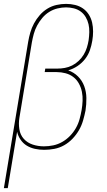

<svg xmlns="http://www.w3.org/2000/svg" viewBox="-33 -763 553 988"><path d="M-13 205 112 -548Q116 -572 123 -596Q130 -620 142 -642.5Q154 -665 171.5 -685Q189 -705 211 -718.5Q233 -732 258 -737.5Q283 -743 307 -743Q331 -743 353.5 -737.5Q376 -732 394 -719.5Q412 -707 424 -688Q436 -669 441 -647Q446 -625 446 -601Q446 -577 442 -554Q438 -529 429.5 -504.5Q421 -480 404.5 -459Q388 -438 365.5 -423Q343 -408 318 -401Q347 -391 368.5 -369.5Q390 -348 400.5 -319.5Q411 -291 411.5 -258.5Q412 -226 407 -194Q402 -169 394.5 -143Q387 -117 373.5 -93.5Q360 -70 340.5 -49.5Q321 -29 297 -15.5Q273 -2 246.5 3Q220 8 194 8Q170 8 147 3Q124 -2 105 -13.5Q86 -25 73 -44Q60 -63 55 -85L7 205ZM193 -10Q217 -10 241 -15Q265 -20 287 -32.5Q309 -45 327 -63.5Q345 -82 357.5 -104Q370 -126 376.5 -150Q383 -174 387 -197Q391 -220 392 -244Q393 -268 388.5 -290.5Q384 -313 373 -333Q362 -353 344.5 -366.5Q327 -380 304.5 -386Q282 -392 259 -392H197L200 -410H262Q281 -410 300.5 -413.5Q320 -417 338 -426Q356 -435 371.5 -449.5Q387 -464 397.5 -481.5Q408 -499 414 -518Q420 -537 423 -556Q426 -577 426.5 -598Q427 -619 422.5 -638.5Q418 -658 408 -675Q398 -692 382.5 -703.5Q367 -715 347 -720Q327 -725 307 -725Q285 -725 262.5 -719.5Q240 -714 220 -701.5Q200 -689 184.5 -670.5Q169 -652 158 -631.5Q147 -611 141 -589Q135 -567 131 -545L67 -158Q62 -128 66.5 -98.5Q71 -69 89.5 -48.5Q108 -28 135.5 -19Q163 -10 193 -10Z"/></svg>

Font: Iosevka Curly Slab ThObl
Style: Regular
Weight: 100
Italic angle: -9°
Monospace: yes
Designer: Belleve Invis
Foundry: Belleve Invis
Version: Version 11.0.0; ttfautohint (v1.8.3)